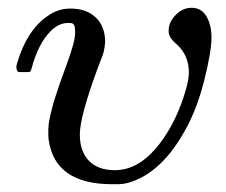

<svg xmlns="http://www.w3.org/2000/svg" viewBox="-20 -463 580 493"><path d="M472 -443Q497 -443 510 -421Q523 -399 523 -367Q523 -330 504 -255Q489 -196 468 -153Q406 -26 317 4Q300 10 282 10H268Q121 10 105 -104Q104 -108 104 -121Q104 -144 107 -156Q115 -201 151 -297Q173 -356 173 -379Q173 -393 170.5 -398.5Q168 -404 159 -404H154Q131 -404 110 -383Q78 -351 61 -287Q61 -286 60 -283.5Q59 -281 58.5 -280.5Q58 -280 57 -279Q56 -278 53.5 -278Q51 -278 49 -278Q47 -278 41 -278H27Q19 -286 24 -301Q49 -385 101 -421Q128 -441 161 -441Q202 -441 226 -418Q250 -395 250 -355Q248 -336 247 -334Q247 -328 232 -291Q185 -164 185 -118Q185 -74 208.5 -50Q232 -26 275 -26Q296 -26 317 -34Q360 -51 398 -105Q436 -159 457 -232Q465 -259 465 -277Q465 -320 435 -348Q421 -360 417 -368Q413 -375 413 -384Q413 -406 431 -424.5Q449 -443 472 -443Z"/></svg>

Font: KaTeX_Math
Style: Italic
Weight: 400
Version: Version 3699957226